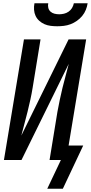

<svg xmlns="http://www.w3.org/2000/svg" viewBox="-20 -975 554 1170"><path d="M329 -815Q308 -815 288.5 -817.5Q269 -820 251.5 -827.5Q234 -835 219.5 -848Q205 -861 197 -878Q189 -895 187.5 -915Q186 -935 190 -955H274Q271 -940 274.5 -926.5Q278 -913 288 -904Q298 -895 312 -891.5Q326 -888 341 -888Q355 -888 370 -891.5Q385 -895 398 -904Q411 -913 419 -926.5Q427 -940 430 -955H514Q511 -935 503 -915Q495 -895 481 -878Q467 -861 448.5 -848Q430 -835 410 -827.5Q390 -820 369.5 -817.5Q349 -815 329 -815ZM268 175 351 0H282L330 -294Q337 -331 344.5 -367.5Q352 -404 361 -440.5Q370 -477 380 -513.5Q390 -550 399 -586L111 0H4L126 -735H227L179 -441Q173 -404 165 -367.5Q157 -331 148 -294.5Q139 -258 129 -221.5Q119 -185 110 -149L398 -735H505L398 -88H487L363 175Z"/></svg>

Font: Iosevka SS04 Semibold
Style: Italic
Weight: 600
Italic angle: -9°
Monospace: yes
Designer: Belleve Invis
Foundry: Belleve Invis
Version: Version 19.0.0; ttfautohint (v1.8.4)